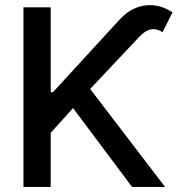

<svg xmlns="http://www.w3.org/2000/svg" viewBox="-20 -736 701 756"><path d="M72.3 -707H179.7V-373H188.5L452.1 -660.2Q478 -688 508.1 -701.9Q538.1 -715.8 570.3 -715.8Q615.7 -715.8 659.2 -687.5L620.1 -609.4Q601.1 -621.1 584 -621.1Q569.3 -621.1 554.9 -612.8Q540.5 -604.5 524.4 -586.9L335 -385.7L629.9 0H500L267.6 -310.5L179.7 -212.9V0H72.3Z"/></svg>

Font: Pretendard JP Medium
Style: Regular
Weight: 500
Designer: Base glyphs from Inter by Rasmus Andersson; Hangeul glyphs from Noto Sans CJK(Source Han Sans) by Jang Soo-young and Kan
Foundry: Kil Hyung-jin
Version: Version 1.309